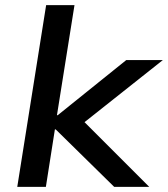

<svg xmlns="http://www.w3.org/2000/svg" viewBox="-20 -725 652 745"><path d="M47 0 159 -705H269L201 -278H204L470 -492H612L284 -232L283 -276L559 0H423L196 -223H193L158 0Z"/></svg>

Font: Nunito Sans 10pt SemiExpanded SemiBold
Style: Italic
Weight: 600
Width: 6
Italic angle: -9°
Designer: Vernon Adams
Foundry: Vernon Adams
Version: Version 3.101;gftools[0.9.27]